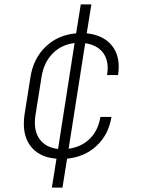

<svg xmlns="http://www.w3.org/2000/svg" viewBox="-20 -710 640 870"><path d="M465 -370Q468 -387 468 -401Q468 -448 441.5 -477.5Q415 -507 366 -514L291 -36Q349 -44 387 -81.5Q425 -119 435 -180H485Q472 -100 418 -49.5Q364 1 284 9L263 140H215L236 9Q166 4 127 -38Q88 -80 88 -149Q88 -169 91 -190L118 -360Q131 -445 187 -498.5Q243 -552 325 -559L346 -690H394L373 -559Q441 -552 479.5 -512Q518 -472 518 -407Q518 -390 515 -370ZM141 -190Q138 -172 138 -155Q138 -103 165.5 -72Q193 -41 243 -35L318 -515Q258 -508 218 -467Q178 -426 168 -360Z"/></svg>

Font: JetBrains Mono Extra Light
Style: Italic
Weight: 200
Italic angle: -9°
Monospace: yes
Designer: Philipp Nurullin, Konstantin Bulenkov
Foundry: JetBrains
Version: 2.002